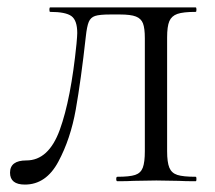

<svg xmlns="http://www.w3.org/2000/svg" viewBox="-20 -488 578 517"><path d="M211 -389Q198 -272 184 -193Q170 -114 137 -52.5Q104 9 47 9Q7 9 7 -23Q7 -56 51 -56Q111 -56 141 -138.5Q171 -221 186 -370Q188 -392 188 -399Q188 -433 172.5 -444.5Q157 -456 115 -456Q113 -456 113 -462Q113 -468 115 -468H507Q509 -468 509 -462Q509 -456 507 -456Q473 -456 457.5 -450.5Q442 -445 436 -431Q430 -417 430 -387V-81Q430 -51 436 -36.5Q442 -22 457.5 -17Q473 -12 507 -12Q509 -12 509 -6Q509 0 507 0Q478 0 461 -1L401 -2L340 -1Q324 0 296 0Q293 0 293 -6Q293 -12 296 -12Q329 -12 344 -17Q359 -22 364.5 -36.5Q370 -51 370 -81V-385Q370 -412 365 -425Q360 -438 346 -443.5Q332 -449 303 -449H277Q248 -449 236 -445Q224 -441 219 -429Q214 -417 211 -389Z"/></svg>

Font: Cormorant SC
Style: Regular
Weight: 400
Designer: Christian Thalmann (Catharsis Fonts)
Foundry: Catharsis Fonts
Version: Version 4.000